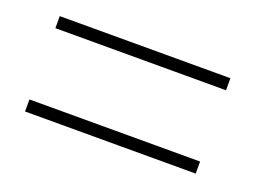

<svg xmlns="http://www.w3.org/2000/svg" viewBox="-51 -615 632 461"><g transform="rotate(20 264.5 -384.0)"><path d="M37.1 -475.1V-505.9H473.1V-475.1ZM37.1 -262.2V-293H473.1V-262.2Z"/></g></svg>

Font: SimahzazaarabicW05-Light
Style: Regular
Weight: 300
Designer: Ahmed zaza
Foundry: Ahmed zaza
Version: Version 1.001